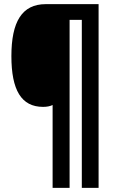

<svg xmlns="http://www.w3.org/2000/svg" viewBox="-20 -780 549 927"><path d="M456 127V-760H201C86 -760 35 -675 35 -509C35 -345 83 -264 188 -264C206 -264 222 -267 234 -273V127H316V-684H375V127Z"/></svg>

Font: Noto Sans Bengali ExtraCondensed ExtraBold
Style: Regular
Weight: 800
Width: 2
Designer: Joana Ranito - Universal Thirst; Jelle Bosma - Monotype Design Team
Foundry: Universal Thirst ehf.
Version: Version 3.000